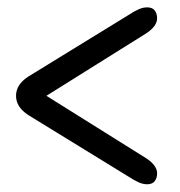

<svg xmlns="http://www.w3.org/2000/svg" viewBox="-20 -596 478 509"><path d="M396.5 -136.5Q396.5 -124 390.2 -115.8Q384 -107.5 370 -107.5Q359 -107.5 347.2 -112.8Q335.5 -118 319.5 -128.5L55 -291Q22.5 -312 22.5 -342Q22.5 -372 55 -393L319.5 -555.5Q335.5 -566 347.2 -571.2Q359 -576.5 370 -576.5Q384 -576.5 390.2 -568.2Q396.5 -560 396.5 -547.5Q396.5 -526.5 367.5 -507.5L103 -342L367.5 -176.5Q396.5 -157.5 396.5 -136.5Z"/></svg>

Font: Fraunces 144pt SuperSoft
Style: Regular
Weight: 400
Version: Version 1.000;[b76b70a41]